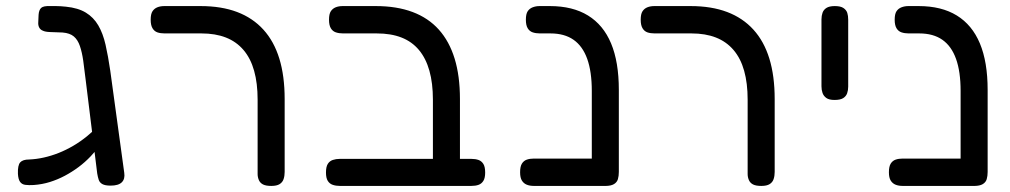

<svg xmlns="http://www.w3.org/2000/svg" viewBox="-20 -602 3323 632"><path d="M344 9Q326 9 317 4Q308 -1 305 -10Q302 -19 300 -31L262 -339Q258 -374 254 -402Q250 -430 243 -450.5Q236 -471 223 -482Q210 -493 186 -495Q161 -496 145 -496.5Q129 -497 121 -501Q113 -504 109 -511.5Q105 -519 106 -530L107 -553Q108 -569 115.5 -576Q123 -583 146 -582Q150 -582 164 -582Q178 -582 197 -580Q237 -576 262.5 -560.5Q288 -545 303.5 -518.5Q319 -492 327.5 -454.5Q336 -417 343 -369L389 -33Q392 -13 381 -2Q370 9 344 9ZM91 7Q75 8 63.5 6.5Q52 5 46 -3.5Q40 -12 39 -30Q38 -58 46.5 -67.5Q55 -77 76 -77Q100 -78 124.5 -83.5Q149 -89 173 -98.5Q197 -108 221 -122Q245 -136 267.5 -154.5Q290 -173 312 -195L313 -129Q297 -107 278.5 -87.5Q260 -68 238.5 -52Q217 -36 193.5 -23.5Q170 -11 144.5 -3Q119 5 91 7Z M873 10Q855 10 845.5 5Q836 0 832 -9.5Q828 -19 828 -29V-274Q828 -328 816.5 -369Q805 -410 781.5 -437.5Q758 -465 723.5 -478.5Q689 -492 643 -492H522Q508 -492 498 -495.5Q488 -499 482 -509Q476 -519 476 -537Q476 -556 482 -565Q488 -574 498 -578Q508 -582 521 -582H640Q709 -582 760.5 -562.5Q812 -543 847 -504.5Q882 -466 899.5 -409Q917 -352 917 -276V-36Q917 -23 913.5 -12.5Q910 -2 900.5 4Q891 10 873 10Z M1450 10Q1432 10 1422.5 5Q1413 0 1409 -9Q1405 -18 1405 -28V-274Q1405 -328 1393.5 -369Q1382 -410 1359 -437.5Q1336 -465 1301.5 -478.5Q1267 -492 1220 -492H1109Q1096 -492 1085.5 -495.5Q1075 -499 1069 -509Q1063 -519 1063 -537Q1063 -556 1069 -565Q1075 -574 1085 -578Q1095 -582 1108 -582H1217Q1286 -582 1338 -562.5Q1390 -543 1424.5 -504.5Q1459 -466 1476.5 -409Q1494 -352 1494 -276V-35Q1494 -22 1491 -12Q1488 -2 1478 4Q1468 10 1450 10ZM1099 10Q1086 10 1075.5 6.5Q1065 3 1059 -6.5Q1053 -16 1053 -34Q1053 -53 1059 -62.5Q1065 -72 1075.5 -75.5Q1086 -79 1098 -79H1532Q1545 -79 1555 -75.5Q1565 -72 1571 -62.5Q1577 -53 1577 -34Q1577 -16 1571 -6.5Q1565 3 1555 6.5Q1545 10 1531 10Z M1973 10Q1955 10 1945.5 5Q1936 0 1932 -9.5Q1928 -19 1928 -29V-303Q1928 -366 1913 -408Q1898 -450 1868 -471Q1838 -492 1792 -492H1757Q1744 -492 1733.5 -495.5Q1723 -499 1717 -509Q1711 -519 1711 -537Q1711 -556 1717 -565Q1723 -574 1733.5 -578Q1744 -582 1756 -582H1790Q1865 -582 1915.5 -551Q1966 -520 1991.5 -459Q2017 -398 2017 -306V-36Q2017 -23 2014 -12.5Q2011 -2 2001 4Q1991 10 1973 10ZM1738 10Q1724 10 1714 6Q1704 2 1698 -7.5Q1692 -17 1692 -35Q1692 -54 1698 -63.5Q1704 -73 1714 -76.5Q1724 -80 1737 -80H1977L1976 10Z M2486 10Q2468 10 2458.5 5Q2449 0 2445 -9.5Q2441 -19 2441 -29V-274Q2441 -328 2429.5 -369Q2418 -410 2394.5 -437.5Q2371 -465 2336.5 -478.5Q2302 -492 2256 -492H2135Q2121 -492 2111 -495.5Q2101 -499 2095 -509Q2089 -519 2089 -537Q2089 -556 2095 -565Q2101 -574 2111 -578Q2121 -582 2134 -582H2253Q2322 -582 2373.5 -562.5Q2425 -543 2460 -504.5Q2495 -466 2512.5 -409Q2530 -352 2530 -276V-36Q2530 -23 2526.5 -12.5Q2523 -2 2513.5 4Q2504 10 2486 10Z M2727 -273Q2709 -273 2700 -279.5Q2691 -286 2687.5 -296Q2684 -306 2684 -318V-538Q2684 -550 2687.5 -560Q2691 -570 2700.5 -576Q2710 -582 2728 -582Q2747 -582 2756.5 -575.5Q2766 -569 2769 -559.5Q2772 -550 2772 -537V-317Q2772 -305 2768.5 -295Q2765 -285 2755.5 -279Q2746 -273 2727 -273Z M3187 10Q3169 10 3159.5 5Q3150 0 3146 -9.5Q3142 -19 3142 -29V-303Q3142 -366 3127 -408Q3112 -450 3082 -471Q3052 -492 3006 -492H2971Q2958 -492 2947.5 -495.5Q2937 -499 2931 -509Q2925 -519 2925 -537Q2925 -556 2931 -565Q2937 -574 2947.5 -578Q2958 -582 2970 -582H3004Q3079 -582 3129.5 -551Q3180 -520 3205.5 -459Q3231 -398 3231 -306V-36Q3231 -23 3228 -12.5Q3225 -2 3215 4Q3205 10 3187 10ZM2952 10Q2938 10 2928 6Q2918 2 2912 -7.5Q2906 -17 2906 -35Q2906 -54 2912 -63.5Q2918 -73 2928 -76.5Q2938 -80 2951 -80H3191L3190 10Z"/></svg>

Font: Fredoka Light
Style: Regular
Weight: 400
Version: Version 2.001